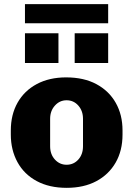

<svg xmlns="http://www.w3.org/2000/svg" viewBox="-20 -893 640 923"><path d="M300 10Q217 10 156.5 -22.5Q96 -55 64 -113.5Q32 -172 32 -246V-266Q32 -342 64.5 -399.5Q97 -457 157 -489Q217 -521 298 -521Q383 -521 443.5 -488.5Q504 -456 536.5 -398.5Q569 -341 569 -266V-246Q569 -169 536 -111.5Q503 -54 443 -22Q383 10 300 10ZM300 -101Q334 -101 356.5 -126Q379 -151 379 -190V-322Q379 -360 356.5 -385.5Q334 -411 300 -411Q267 -411 244 -385.5Q221 -360 221 -322V-190Q221 -151 244 -126Q267 -101 300 -101ZM100 -781V-873H500V-781ZM500 -590H339V-733H500ZM261 -590H100V-733H261Z"/></svg>

Font: Chivo Mono Medium ExtraBold
Style: Regular
Weight: 800
Monospace: yes
Version: Version 1.008